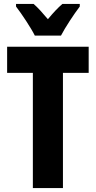

<svg xmlns="http://www.w3.org/2000/svg" viewBox="-20 -950 483 970"><path d="M156 -770H288C309 -811 354 -879 383 -917V-930H295C272 -910 250 -887 222 -853C195 -885 171 -912 150 -930H61V-917C89 -881 138 -807 156 -770ZM298 0V-582H428V-714H16V-582H146V0Z"/></svg>

Font: Noto Sans Thai Looped ExtraCondensed ExtraBold
Style: Regular
Weight: 800
Width: 2
Designer: Sasikarn Vongin, Ben Mitchell
Foundry: The Fontpad Ltd
Version: Version 1.001